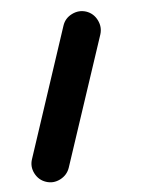

<svg xmlns="http://www.w3.org/2000/svg" viewBox="-133 -360 486 661"><g transform="rotate(-10 109.5 -29.5)"><path d="M213.4 -306.2Q237.8 -295.4 247.8 -270Q257.8 -244.6 247.6 -220.2L61 212.4Q50.3 236.8 24.9 247.1Q-0.5 257.3 -24.9 246.6Q-48.8 236.3 -59.1 211.2Q-69.3 186 -58.6 161.6L127.9 -272Q138.2 -296.4 163.6 -306.4Q189 -316.4 213.4 -306.2Z"/></g></svg>

Font: Mikhak-DS2-FD Bold
Style: Regular
Weight: 700
Designer: Amin Abedi
Version: Version 3.4